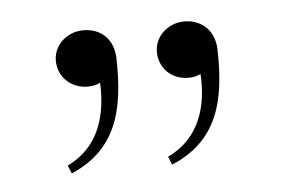

<svg xmlns="http://www.w3.org/2000/svg" viewBox="-30 -752 424 282"><g transform="rotate(-5 182.0 -611.0)"><path d="M209 -519 214 -507C282 -536 297 -592 295 -670C294 -700 273 -715 250 -715C226 -715 206 -697 206 -674C206 -649 225 -632 249 -632C255 -632 261 -633 267 -636C270 -589 257 -542 209 -519ZM61 -519 66 -507C133 -536 148 -592 146 -670C145 -700 125 -715 101 -715C77 -715 57 -697 57 -674C57 -649 77 -632 100 -632C107 -632 113 -633 119 -636C121 -589 109 -542 61 -519Z"/></g></svg>

Font: Sprat Light
Style: Regular
Weight: 300
Designer: Ethan Nakache
Foundry: Collletttivo
Version: Version 2.000;Glyphs 3.2 (3217)